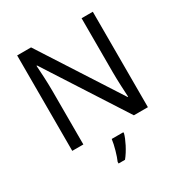

<svg xmlns="http://www.w3.org/2000/svg" viewBox="-210 -869 1180 1244"><g transform="rotate(-30 380.0 -246.5)"><path d="M663 0V-714H579V-311C579 -246 584 -155 586 -123H582L201 -714H97V0H180V-399C180 -472 175 -546 172 -593H176L558 0ZM444 70V61H357C352 104 331 176 316 209V221H364C400 178 435 106 444 70Z"/></g></svg>

Font: Noto Sans Mro
Style: Regular
Weight: 400
Designer: Monotype Design Team
Foundry: Monotype Imaging Inc.
Version: Version 2.001